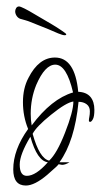

<svg xmlns="http://www.w3.org/2000/svg" viewBox="-20 -577 318 594"><path d="M60 -3Q21 -3 21 -53Q21 -114 67 -178Q51 -217 51 -261Q51 -304 68 -336Q100 -399 150 -399Q212 -399 222 -293Q247 -292 259.5 -277.5Q272 -263 272 -237Q272 -217 267.5 -208.5Q263 -200 259 -200Q255 -200 255 -204Q255 -209 256.5 -216Q258 -223 258 -233Q258 -247 248 -254.5Q238 -262 223 -262Q211 -140 164 -75H195Q182 -67 172 -67Q170 -67 166.5 -68Q163 -69 161 -69Q163 -68 126 -36Q87 -3 60 -3ZM78 -189Q139 -271 206 -291Q186 -377 151 -377Q119 -377 92 -314Q75 -272 75 -225Q75 -206 78 -189ZM132 -80Q156 -102 181 -166Q207 -232 207 -263Q185 -260 138 -222Q92 -185 81 -163Q102 -87 132 -80ZM63 -33Q91 -33 128 -75Q95 -79 74 -154Q41 -99 41 -68Q41 -33 63 -33ZM180 -468Q174 -468 160.5 -473.5Q147 -479 129 -487Q114 -493 101.5 -498Q89 -503 74 -509Q67 -512 58 -514.5Q49 -517 42 -519Q35 -522 31 -528.5Q27 -535 27 -542Q27 -547 30 -552Q33 -557 39 -557Q43 -557 56 -550.5Q69 -544 85.5 -534Q102 -524 117 -515.5Q132 -507 140 -502Q152 -495 168.5 -484Q185 -473 185 -471Q185 -468 180 -468Z"/></svg>

Font: Love Light
Style: Regular
Weight: 400
Designer: Robert E. Leuschke
Foundry: Robert E. Leuschke
Version: Version 1.010; ttfautohint (v1.8.3)